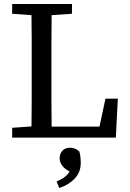

<svg xmlns="http://www.w3.org/2000/svg" viewBox="-20 -690 651 963"><path d="M41 -621V-670H341V-621L239 -614Q238 -550 238 -486.5Q238 -423 238 -359V-297Q238 -241 238 -179.5Q238 -118 239 -55H479L509 -195H571L561 0H41V-49L138 -56Q139 -120 139 -183.5Q139 -247 139 -310V-359Q139 -424 139 -487.5Q139 -551 138 -614ZM385 127Q385 175 353.5 207Q322 239 277 253L264 220Q313 200 329 170Q302 156 290.5 138.5Q279 121 279 105Q279 82 292.5 66.5Q306 51 331 51Q359 51 378 70Q385 94 385 127Z"/></svg>

Font: Source Serif 4 SmText
Style: Regular
Weight: 400
Designer: Frank Grießhammer
Foundry: Adobe
Version: Version 4.005;hotconv 1.1.0;makeotfexe 2.6.0